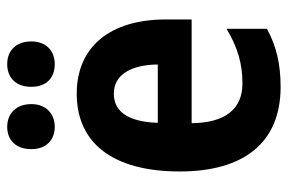

<svg xmlns="http://www.w3.org/2000/svg" viewBox="-153 -729 799 533"><g transform="rotate(-90 246.5 -462.5)"><path d="M99 -775C99 -733 125 -710 161 -710C197 -710 224 -734 224 -775C224 -818 197 -842 161 -842C125 -842 99 -819 99 -775ZM272 -775C272 -733 297 -710 335 -710C372 -710 398 -734 398 -775C398 -818 372 -842 335 -842C298 -842 272 -819 272 -775ZM253 -649C116 -649 37 -549 37 -363C37 -186 116 -83 272 -83C335 -83 386 -95 433 -121V-233C381 -202 336 -189 281 -189C211 -189 172 -236 171 -330H459V-402C459 -555 384 -649 253 -649ZM253 -546C306 -546 333 -498 334 -424H172C175 -512 207 -546 253 -546Z"/></g></svg>

Font: Noto Sans Kannada UI Condensed
Style: Bold
Weight: 700
Width: 3
Designer: Jelle Bosma - Monotype Design Team
Foundry: Monotype Imaging Inc.
Version: Version 2.005